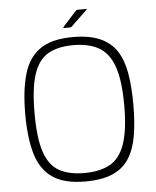

<svg xmlns="http://www.w3.org/2000/svg" viewBox="-56 -848 734 902"><g transform="rotate(-5 311.5 -397.5)"><path d="M56 -334Q56 -446 78 -522Q100 -598 155 -636.5Q210 -675 310 -675Q388 -675 438 -653Q488 -631 516 -588.5Q544 -546 555 -482Q566 -418 566 -334Q566 -250 555 -186.5Q544 -123 516 -80Q488 -37 438 -15.5Q388 6 310 6Q210 6 155 -32.5Q100 -71 78 -146.5Q56 -222 56 -334ZM100 -334Q100 -216 122 -151Q144 -86 190 -60Q236 -34 309 -34Q381 -34 428.5 -59.5Q476 -85 499.5 -150.5Q523 -216 523 -334Q523 -453 499.5 -518.5Q476 -584 428.5 -610.5Q381 -637 309 -637Q236 -637 190 -610.5Q144 -584 122 -518.5Q100 -453 100 -334ZM301 -721H273Q270 -721 270 -722.5Q270 -724 271 -726L335 -797Q338 -799 340 -800Q342 -801 345 -801H384Q386 -801 386.5 -800Q387 -799 385 -797L309 -724Q307 -723 305 -722Q303 -721 301 -721Z"/></g></svg>

Font: Glory ExtraLight
Style: Regular
Weight: 250
Version: Version 1.011